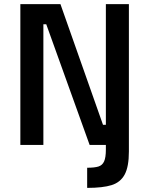

<svg xmlns="http://www.w3.org/2000/svg" viewBox="-20 -705 724 934"><path d="M607 -685V32Q607 106 586.5 144Q566 182 523 195.5Q480 209 404 209V111Q440 111 459 105Q478 99 486.5 80Q495 61 495 23V0H416L205 -587H191V0H79V-685H274L481 -98H495V-685Z"/></svg>

Font: Cairo SemiBold
Style: Regular
Weight: 600
Designer: Mohamed Gaber, Accademia di Belle Arti di Urbino and others
Foundry: Kief Type Foundry, Accademia di Belle Arti di Urbino and others
Version: Version 3.011